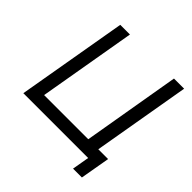

<svg xmlns="http://www.w3.org/2000/svg" viewBox="-206 -871 1150 1150"><g transform="rotate(45 369.0 -295.5)"><path d="M145 -80H519L625 -700H711L604 -80H687L654 109H579L598 0H49L170 -700H252Z"/></g></svg>

Font: Jost*
Style: Italic
Weight: 400
Italic angle: -10°
Version: Version 3.7